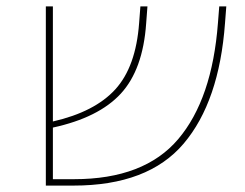

<svg xmlns="http://www.w3.org/2000/svg" viewBox="-20 -579 763 599"><path d="M686 -559 682 -507Q664 -262 553 -131Q442 0 209 0H123V-559H145V-200Q276 -230 340 -300.5Q404 -371 414 -507L418 -559H440L436 -506Q426 -362 357 -287Q288 -212 145 -181V-20H211Q430 -20 536 -145Q642 -270 660 -508L664 -559Z"/></svg>

Font: FiraGO Thin
Style: Italic
Weight: 100
Italic angle: -8°
Designer: bBox Type GmbH
Foundry: bBox Type GmbH
Version: Version 1.001